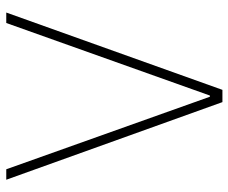

<svg xmlns="http://www.w3.org/2000/svg" viewBox="-80 -668 747 628"><g transform="rotate(90 294.0 -353.5)"><path d="M20.5 0 273.4 -707H313.5L567.4 0H533.2L295.9 -666H292L54.7 0Z"/></g></svg>

Font: Pretendard Thin
Style: Regular
Weight: 100
Designer: Base glyphs from Inter by Rasmus Andersson; Hangeul glyphs from Noto Sans CJK(Source Han Sans) by Jang Soo-young and Kan
Foundry: Kil Hyung-jin
Version: Version 1.309